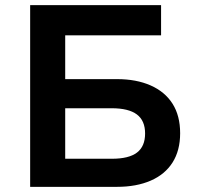

<svg xmlns="http://www.w3.org/2000/svg" viewBox="-20 -725 763 745"><path d="M97 0V-705H605V-588H233V-418H434Q509 -418 564.5 -393.5Q620 -369 649.5 -322.5Q679 -276 679 -208Q679 -141 649.5 -94.5Q620 -48 564.5 -24Q509 0 434 0ZM233 -109H414Q480 -109 511.5 -133Q543 -157 543 -207Q543 -257 511 -281Q479 -305 413 -305H233Z"/></svg>

Font: Nunito Sans 7pt
Style: Bold
Weight: 700
Designer: Vernon Adams
Foundry: Vernon Adams
Version: Version 3.101;gftools[0.9.27]